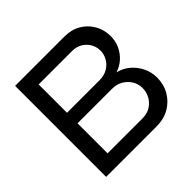

<svg xmlns="http://www.w3.org/2000/svg" viewBox="-174 -872 1044 1044"><g transform="rotate(-45 348.0 -350.0)"><path d="M76 0V-700H456Q509 -700 549 -676.5Q589 -653 612 -613Q635 -573 635 -522Q635 -487 620.5 -454.5Q606 -422 580 -398Q554 -374 518 -362Q559 -352 589 -326Q619 -300 636.5 -264Q654 -228 654 -186Q654 -134 630 -92Q606 -50 563.5 -25Q521 0 462 0ZM172 -85H440Q477 -85 503 -101.5Q529 -118 543.5 -144.5Q558 -171 558 -201Q558 -232 543 -257.5Q528 -283 501 -299.5Q474 -316 437 -316H172ZM172 -397H423Q458 -397 484.5 -412.5Q511 -428 525.5 -453.5Q540 -479 540 -507Q540 -536 526 -560.5Q512 -585 487 -600Q462 -615 429 -615H172Z"/></g></svg>

Font: MuseoModerno SemiBold
Style: Regular
Weight: 400
Version: Version 1.001